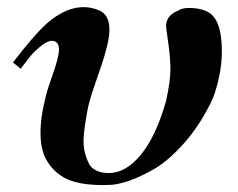

<svg xmlns="http://www.w3.org/2000/svg" viewBox="-20 -513 679 547"><path d="M577 -213Q543 -147 499 -99Q455 -51 414 -28.5Q373 -6 342 4Q311 14 288 14Q222 16 181.5 1.5Q141 -13 116 -51Q78 -109 110 -237Q113 -250 120 -271Q127 -292 133 -309Q139 -326 143.5 -343.5Q148 -361 148 -373.5Q148 -386 141 -392Q127 -404 101.5 -385.5Q76 -367 58 -342L39 -317L17 -335Q74 -410 112 -445Q190 -513 261 -484Q283 -475 289 -451.5Q295 -428 288 -395Q281 -362 270 -330Q259 -298 246 -259.5Q233 -221 229 -198Q219 -143 218 -116Q217 -89 226 -64Q231 -51 235.5 -43Q240 -35 254 -27.5Q268 -20 290 -20Q339 -20 382 -73Q425 -126 453 -225Q466 -283 465.5 -318Q465 -353 459 -393.5Q453 -434 453 -440Q454 -470 490 -484Q502 -492 530 -490Q558 -488 576 -477Q603 -459 609.5 -408Q616 -357 606 -303Q596 -249 577 -213Z"/></svg>

Font: GFS Artemisia
Style: Bold Italic
Weight: 700
Italic angle: -12°
Designer: Designed by Takis Katsoulidis and George D. Matthiopoulos.
Foundry: Designed by Takis Katsoulidis and George D. Matthiopoulos.
Version: Version 1.0